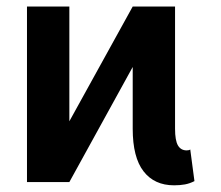

<svg xmlns="http://www.w3.org/2000/svg" viewBox="-20 -550 669 580"><path d="M61.5 0V-530.3H189.5V-183.6L380.9 -530.3H508.8V-161.1Q508.8 -125.5 517.6 -110.6Q526.4 -95.7 543.9 -95.7Q551.8 -95.7 554.7 -98.6L567.4 -2.9Q553.2 4.4 538.6 7.1Q523.9 9.8 505.9 9.8Q446.3 9.8 413.6 -32.5Q380.9 -74.7 380.9 -161.1V-347.7L189.5 0Z"/></svg>

Font: Pretendard Std SemiBold
Style: Regular
Weight: 600
Designer: Base glyphs from Inter by Rasmus Andersson; Hangeul glyphs from Noto Sans CJK(Source Han Sans) by Jang Soo-young and Kan
Foundry: Kil Hyung-jin
Version: Version 1.309